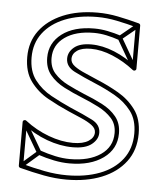

<svg xmlns="http://www.w3.org/2000/svg" viewBox="-48 -640 590 703"><g transform="rotate(5 247.5 -288.5)"><path d="M117 -77 111 -61Q141 -51 170.5 -45Q200 -39 228 -39Q228 -39 228 -39Q228 -39 228 -39Q305 -39 352 -73Q399 -107 399 -164Q399 -164 399 -164Q399 -164 399 -164Q399 -201 379 -225.5Q359 -250 327 -266.5Q295 -283 259 -297Q259 -297 259 -297Q259 -297 259 -297Q228 -310 198 -325Q168 -340 148.5 -362Q129 -384 129 -418Q129 -418 129 -418Q129 -418 129 -418Q129 -466 169 -494.5Q209 -523 276 -523Q276 -523 276 -523Q276 -523 276 -523Q299 -523 322.5 -518Q346 -513 369 -505L375 -521Q350 -529 325 -534Q300 -539 276 -539Q276 -539 276 -539Q276 -539 276 -539Q201 -539 157 -505.5Q113 -472 113 -418Q113 -418 113 -418Q113 -418 113 -418Q113 -380 133.5 -355Q154 -330 186 -313.5Q218 -297 253 -283Q253 -283 253 -283Q253 -283 253 -283Q285 -270 314.5 -255Q344 -240 363.5 -218.5Q383 -197 383 -164Q383 -164 383 -164Q383 -164 383 -164Q383 -113 340.5 -84Q298 -55 228 -55Q228 -55 228 -55Q228 -55 228 -55Q202 -55 174 -61Q146 -67 117 -77ZM439 -558 429 -570 367 -519Q365 -518 364.5 -514.5Q364 -511 365 -509L427 -402L441 -410L379 -517Q378 -519 376.5 -512Q375 -505 377 -507ZM47 -21 57 -9 119 -63Q121 -65 122 -68Q123 -71 121 -73L59 -179L45 -171L107 -65Q109 -63 110 -70Q111 -77 109 -75ZM439 -412Q399 -444 355 -462Q311 -480 270 -480Q228 -480 207 -462.5Q186 -445 186 -421Q186 -391 218.5 -374.5Q251 -358 299 -338Q335 -323 371 -302.5Q407 -282 431 -250.5Q455 -219 455 -169Q455 -113 425 -74Q395 -35 342.5 -15Q290 5 222 5Q182 5 140 -3Q98 -11 54 -23L60 -15V-175L47 -169Q90 -135 139 -117Q188 -99 234 -99Q281 -99 304 -117.5Q327 -136 327 -160Q327 -190 295.5 -206Q264 -222 214 -243Q178 -259 141.5 -279Q105 -299 80.5 -331Q56 -363 56 -414Q56 -466 84.5 -503.5Q113 -541 164 -561.5Q215 -582 283 -582Q318 -582 355 -574.5Q392 -567 432 -556L426 -564V-406ZM429 -400Q433 -397 437.5 -399Q442 -401 442 -406V-564Q442 -567 440.5 -569Q439 -571 436 -572Q395 -583 357.5 -590.5Q320 -598 283 -598Q210 -598 155.5 -575Q101 -552 70.5 -511Q40 -470 40 -414Q40 -359 66 -324Q92 -289 130.5 -267.5Q169 -246 208 -229Q233 -218 256.5 -208Q280 -198 295.5 -186.5Q311 -175 311 -160Q311 -141 291 -128Q271 -115 234 -115Q191 -115 144 -132.5Q97 -150 57 -181Q53 -184 48.5 -182Q44 -180 44 -175V-15Q44 -12 45.5 -10Q47 -8 50 -7Q96 5 138.5 13Q181 21 222 21Q295 21 351 -1.5Q407 -24 439 -66.5Q471 -109 471 -169Q471 -223 445.5 -257.5Q420 -292 382 -314Q344 -336 305 -352Q281 -363 257 -373Q233 -383 217.5 -394.5Q202 -406 202 -421Q202 -440 219.5 -452Q237 -464 270 -464Q308 -464 350 -446.5Q392 -429 429 -400Z"/></g></svg>

Font: Tilt Prism
Style: Regular
Weight: 400
Version: Version 1.000